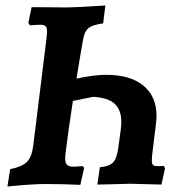

<svg xmlns="http://www.w3.org/2000/svg" viewBox="-20 -669 662 698"><path d="M580 -58 567 2 454 -1 379 1 334 2 343 -61Q378 -64 392 -79.5Q406 -95 411 -139L419 -197Q421 -217 421 -226Q421 -270 396.5 -292Q372 -314 319 -317L245 -302Q228 -191 220 -125Q217 -106 217 -93Q217 -76 224 -69.5Q231 -63 249 -63Q256 -63 280 -65L286 -59L272 3Q211 0 144 0Q97 0 7 9L17 -54Q61 -63 78.5 -81Q96 -99 101 -141L149 -529L151 -554Q151 -569 145.5 -574Q140 -579 125 -579Q115 -579 89 -577L83 -586L95 -643L225 -642Q254 -642 363 -649L355 -584Q317 -579 302 -567Q287 -555 282 -525Q274 -481 258 -383Q320 -397 367 -397Q453 -397 501 -358Q549 -319 549 -247Q549 -239 547 -219L535 -121Q532 -99 532 -86Q532 -73 536.5 -69Q541 -65 553 -65Q566 -65 575 -66Z"/></svg>

Font: Alegreya
Style: Bold Italic
Weight: 700
Italic angle: -7°
Designer: Juan Pablo del Peral
Foundry: Huerta Tipografica
Version: Version 2.007; ttfautohint (v1.6)